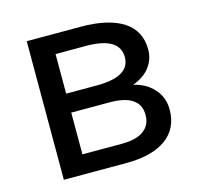

<svg xmlns="http://www.w3.org/2000/svg" viewBox="-83 -617 737 707"><g transform="rotate(-15 285.5 -264.0)"><path d="M76.7 0V-528.3H282.7Q388.2 -528.3 444.6 -491.5Q501 -454.6 501 -383.3Q501 -346.7 479 -317.1Q457 -287.6 414.1 -272Q461.9 -260.7 491 -228Q520 -195.3 520 -149.9Q520 -77.1 466.6 -38.6Q413.1 0 315.4 0ZM167 -231.9V-72.8H316.4Q373 -72.8 401.1 -93.8Q429.2 -114.7 429.2 -152.8Q429.2 -231.9 313 -231.9ZM167 -304.2H283.7Q410.6 -304.2 410.6 -378.4Q410.6 -452.6 290.5 -455.1H167Z"/></g></svg>

Font: RobotoInd
Style: Regular
Weight: 400
Designer: Google
Version: Version 2.001101; 2014